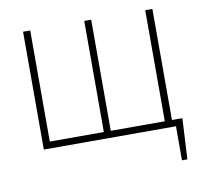

<svg xmlns="http://www.w3.org/2000/svg" viewBox="-77 -614 910 851"><g transform="rotate(-10 378.0 -188.0)"><path d="M699.2 153.3H674.8V0H80.1V-530.3H112.3V-30.3H355.5V-530.3H386.7V-30.3H629.9V-530.3H662.1V-30.3H709Z"/></g></svg>

Font: Pretendard Thin
Style: Regular
Weight: 100
Designer: Base glyphs from Inter by Rasmus Andersson; Hangeul glyphs from Noto Sans CJK(Source Han Sans) by Jang Soo-young and Kan
Foundry: Kil Hyung-jin
Version: Version 1.309